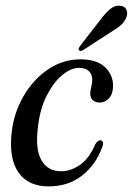

<svg xmlns="http://www.w3.org/2000/svg" viewBox="-20 -657 474 686"><path d="M263 -414.5Q233 -414.5 201.8 -388.2Q170.5 -362 146.5 -314.5Q122.5 -267 115.5 -202.5Q105.5 -123.5 128.2 -84.2Q151 -45 198.5 -45Q232.5 -45 265.8 -68Q299 -91 321 -142.5Q330.5 -156.5 338.5 -156Q344 -156 347.2 -149.5Q350.5 -143 344.5 -129.5Q321.5 -67 272.2 -29Q223 9 154 9Q81 9 46.2 -40.5Q11.5 -90 21.5 -182Q29 -252.5 63.5 -312.5Q98 -372.5 151.2 -408.8Q204.5 -445 267.5 -445Q326.5 -445 355.8 -416.5Q385 -388 384 -348Q383 -319.5 368.8 -305Q354.5 -290.5 336 -290.5Q321 -290.5 311.5 -299.2Q302 -308 302.5 -323Q303 -336 306.2 -347Q309.5 -358 309.5 -372.5Q309.5 -391.5 297.5 -403Q285.5 -414.5 263 -414.5ZM338.5 -586Q357 -611 373.8 -624.8Q390.5 -638.5 409 -636.5Q426 -635 431.5 -622.8Q437 -610.5 432 -596.5Q426 -580 411.8 -567.2Q397.5 -554.5 376.5 -542.5L277 -478Q266 -472 262 -478Q258.5 -483 267 -494Z"/></svg>

Font: Fraunces 144pt Soft
Style: Italic
Weight: 400
Italic angle: -16°
Version: Version 1.000;[b76b70a41]